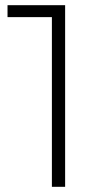

<svg xmlns="http://www.w3.org/2000/svg" viewBox="-20 -720 393 740"><path d="M9 -700H231V0H180V-654H9Z"/></svg>

Font: Montserrat Light Alt1
Style: Light
Weight: 500
Designer: Differentunic
Foundry: Julieta Ulanovsky
Version: 0.1